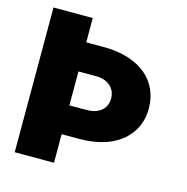

<svg xmlns="http://www.w3.org/2000/svg" viewBox="-107 -829 910 932"><g transform="rotate(15 348.5 -363.5)"><path d="M245.7 0H48.3V-727.3H245.7V-605.1H329.5Q400.9 -605.5 455.6 -588.2Q510.3 -571 547.4 -540.1Q584.5 -509.2 603.3 -466.6Q622.2 -424 622.2 -373.6Q622.2 -340.9 614.2 -311.4Q606.2 -282 589.8 -256.2Q573.5 -230.5 548.5 -209.3Q523.4 -188.2 489.3 -172.6Q424.4 -143.5 329.5 -143.5H245.7ZM329.5 -288.4Q359 -288 378.9 -295.8Q398.8 -303.6 410.9 -315.9Q422.9 -328.1 428.1 -343.2Q433.2 -358.3 433.2 -372.2Q433.2 -386.7 428.1 -402.2Q422.9 -417.6 410.9 -430.4Q398.8 -443.2 378.9 -451.2Q359 -459.2 329.5 -458.8H245.7V-288.4Z"/></g></svg>

Font: Linik Sans Black
Style: Regular
Weight: 900
Designer: Fonts by Rasmus Andersson / Changes by Cristiano Sobral with parts from Marc Monis
Foundry: rsms
Version: Version 3.020; ttfautohint (v1.6)